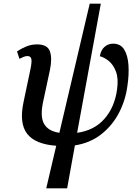

<svg xmlns="http://www.w3.org/2000/svg" viewBox="-20 -780 752 1038"><path d="M230 238 284 8Q171 0 127 -56.5Q83 -113 107 -227L144 -403Q153 -445 149.5 -461Q146 -477 128 -477Q119 -477 107.5 -472.5Q96 -468 85 -462L72 -502Q94 -517 121.5 -528.5Q149 -540 180 -540Q237 -540 250 -502Q263 -464 250 -402L213 -229Q196 -149 218.5 -110Q241 -71 301 -62L465 -760H525L397 -62Q490 -75 545 -138Q600 -201 613 -297Q621 -355 607 -392.5Q593 -430 568.5 -450Q544 -470 520 -476Q525 -509 545 -526.5Q565 -544 591 -544Q632 -544 651.5 -512Q671 -480 674.5 -428.5Q678 -377 669 -317Q659 -239 623.5 -170.5Q588 -102 528 -54.5Q468 -7 385 6L343 238Z"/></svg>

Font: Noto Serif SemiCondensed Medium
Style: Italic
Weight: 500
Width: 4
Italic angle: -12°
Designer: Monotype Design Team
Foundry: Monotype Imaging Inc.
Version: Version 2.013